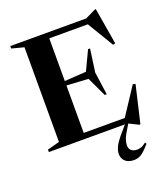

<svg xmlns="http://www.w3.org/2000/svg" viewBox="-172 -868 1055 1217"><g transform="rotate(-20 355.5 -259.0)"><path d="M29.5 0V-16.5L111.5 -38.5V-677L29.5 -698.5V-715H542L612.5 -749.5H619L660.5 -504L645 -499.5L538.5 -676.5H278.5V-388.5L424.5 -398L486 -528H499.5L478 -373L499.5 -219H486L424.5 -350L278.5 -358.5V-38.5H555.5L676.5 -222.5L693.5 -218L635 33H626.5L564.5 2L552 22.5Q525.5 64 517.2 87.2Q509 110.5 508.5 129.5Q508.5 152 522.8 164.5Q537 177 561 177Q572.5 177 587 173Q601.5 169 622.5 152L629 162Q592.5 204.5 570 218.5Q547.5 232.5 520.5 232.5Q484 232.5 462.8 213.8Q441.5 195 441.5 163.5Q441.5 142 453.8 115.2Q466 88.5 509 39L542.5 0Z"/></g></svg>

Font: Newsreader 72pt SemiBold
Style: Regular
Weight: 600
Designer: Hugues Gentile
Foundry: Production Type
Version: Version 1.003; ttfautohint (v1.8.3)